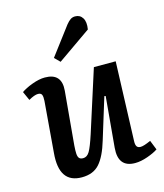

<svg xmlns="http://www.w3.org/2000/svg" viewBox="-118 -873 833 976"><g transform="rotate(-15 299.0 -385.5)"><path d="M321.8 -755.9Q334.5 -771.5 345 -778.3Q355.5 -785.2 369.1 -785.2Q395 -785.2 408.2 -763.9Q421.4 -742.7 415 -704.1L238.8 -581.1L210.9 -608.9ZM14.2 -481.9Q35.2 -497.1 72.5 -511Q109.9 -524.9 140.1 -524.9Q229 -524.9 221.2 -434.1L195.8 -151.9Q193.8 -125.5 194.8 -109.1Q195.8 -92.8 202.4 -85.4Q209 -78.1 223.1 -78.1Q243.7 -78.1 257.1 -100.6Q270.5 -123 291 -186L395 -511.2H509.8L495.1 -96.2Q494.1 -76.7 499.8 -67.4Q505.4 -58.1 520 -58.1Q537.1 -58.1 574.2 -75.2L594.2 -24.9Q573.2 -10.7 537.8 1.7Q502.4 14.2 472.2 14.2Q382.3 14.2 391.1 -87.9L415 -354L408.2 -355L341.8 -139.2Q318.4 -60.5 285.4 -23.2Q252.4 14.2 191.9 14.2Q71.8 14.2 85.9 -142.1L107.9 -410.2Q109.4 -432.1 105 -442.6Q100.6 -453.1 85 -453.1Q66.4 -453.1 35.2 -435.1Z"/></g></svg>

Font: Literata Book SemiBold
Style: Italic
Weight: 600
Italic angle: -3°
Designer: Latin by Veronika Burian and Jose Scaglione. Greek by Irene Vlachou. Cyrillic by Vera Evstafieva
Foundry: TypeTogether
Version: Version 1.003;PS 001.003;hotconv 1.0.88;makeotf.lib2.5.64775